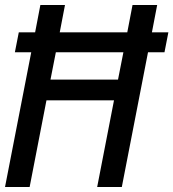

<svg xmlns="http://www.w3.org/2000/svg" viewBox="-24 -749 694 769"><path d="M101.1 -539.6H35.6L51.3 -619.6H116.7L137.7 -729H236.3L215.3 -619.6H485.8L506.8 -729H605.5L584.5 -619.6H650.4L634.8 -539.6H568.8L463.9 0H365.2L432.6 -347.2H162.1L94.7 0H-3.9ZM448.7 -430.2 470.2 -539.6H199.7L178.2 -430.2Z"/></svg>

Font: Hack
Style: Italic
Weight: 400
Italic angle: -11°
Monospace: yes
Designer: Christopher Simpkins
Foundry: Christopher Simpkins
Version: Version 2.019; ttfautohint (v1.4.1) -l 4 -r 80 -G 350 -x 0 -